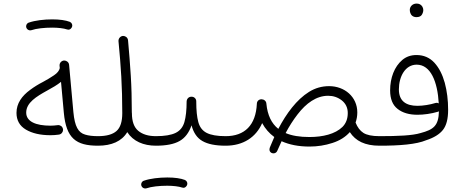

<svg xmlns="http://www.w3.org/2000/svg" viewBox="-20 -823 2628 1091"><path d="M73.7 -181.6C73.7 -139.2 91.8 -107.4 127.4 -86.4C163.1 -65.4 209.5 -54.7 266.6 -54.7C281.7 -54.7 298.3 -55.7 314.5 -58.1C329.6 -60.1 338.4 -73.7 338.4 -85C338.4 -86.4 338.4 -87.4 337.9 -88.9C335.9 -104 322.8 -112.3 311 -112.3C309.6 -112.3 308.6 -112.3 307.1 -111.8C293 -109.9 279.8 -108.9 266.6 -108.9C182.6 -108.9 128.9 -132.8 128.9 -183.1C128.9 -239.7 187.5 -274.9 247.6 -308.1C277.3 -324.2 305.2 -340.3 326.7 -357.9L342.8 -181.2C356.4 -37.1 412.1 4.9 536.6 4.9H537.1C552.2 4.9 564 -6.8 564 -22C564 -37.1 552.2 -49.3 537.1 -49.3H536.6C507.3 -49.3 482.9 -52.2 463.9 -58.1C424.8 -69.3 404.8 -104 397 -186L372.6 -454.6C371.1 -469.7 357.9 -479 345.7 -479H342.8C328.6 -477.5 318.4 -465.3 318.4 -452.1V-449.7L319.8 -436C316.4 -421.4 305.7 -407.7 286.6 -395C267.6 -382.3 247.1 -369.6 224.1 -357.4C198.2 -344.2 173.8 -329.1 150.9 -312C105 -278.3 73.7 -236.3 73.7 -181.6ZM129.4 -666.5C132.8 -655.3 143.6 -650.4 151.4 -650.4C153.8 -650.4 155.8 -650.9 158.2 -651.4C186 -661.1 231.9 -666 276.9 -666C309.6 -666 342.8 -662.1 360.8 -655.8C363.3 -654.8 366.2 -654.3 368.7 -654.3C376 -654.3 381.8 -658.2 387.2 -666C389.6 -669.9 390.6 -673.8 390.6 -677.7C390.6 -682.1 389.6 -692.4 377.4 -698.7C353 -708 319.3 -712.9 276.9 -712.9C230.5 -712.9 179.2 -707 144.5 -694.8C132.3 -691.4 128.4 -680.2 128.4 -672.9C128.4 -670.9 128.9 -668.9 129.4 -666.5Z M510.3 -22C510.3 -6.8 522 4.9 537.1 4.9C613.8 4.9 671.9 -20 703.1 -72.3C736.3 -20 795.9 4.9 865.7 4.9H866.2C881.3 4.9 893.1 -6.8 893.1 -22C893.1 -37.1 881.3 -49.3 866.2 -49.3H865.7C823.2 -49.3 789.6 -59.6 765.6 -79.6C741.7 -99.6 729.5 -132.8 729.5 -180.2C729.5 -181.6 729.5 -183.6 729 -185.1C729 -260.3 727.1 -330.1 723.1 -394C719.2 -458 713.9 -524.4 707.5 -594.2C706.1 -609.4 692.9 -618.7 680.7 -618.7H677.7C663.6 -617.2 653.3 -604.5 653.3 -591.3V-588.9C667 -447.3 674.8 -331.5 674.8 -180.2C674.8 -131.8 664.1 -98.1 642.1 -78.6C620.1 -59.1 585 -49.3 537.1 -49.3C522 -49.3 510.3 -37.1 510.3 -22Z M838.9 -22C838.9 -6.8 851.1 4.9 866.2 4.9C924.3 4.9 969.2 -3.9 1000 -21.5C1030.8 -38.6 1053.7 -68.4 1068.4 -110.8C1079.6 -68.4 1100.1 -38.6 1130.4 -21.5C1160.6 -3.9 1204.6 4.9 1261.7 4.9H1262.2C1277.3 4.9 1289.1 -6.8 1289.1 -22C1289.1 -37.1 1277.3 -49.3 1262.2 -49.3H1261.7C1213.9 -49.3 1178.2 -55.7 1154.3 -67.9C1130.4 -80.1 1114.7 -100.6 1106.9 -129.4C1099.1 -157.7 1095.2 -196.3 1095.2 -245.1V-247.6C1095.2 -260.7 1085 -272.9 1069.8 -273.4H1067.4C1054.2 -273.4 1042 -264.2 1040.5 -247.1C1040.5 -197.3 1036.1 -158.2 1027.8 -129.4C1019.5 -100.6 1002.9 -80.1 978 -67.9C953.1 -55.7 915.5 -49.3 866.2 -49.3C851.1 -49.3 838.9 -37.1 838.9 -22ZM783.2 231.9C786.6 243.2 797.4 248 805.2 248C807.6 248 809.6 247.6 812 247.1C839.8 237.3 885.7 232.4 930.7 232.4C963.4 232.4 996.6 236.3 1014.6 242.7C1017.1 243.7 1020 244.1 1022.5 244.1C1029.8 244.1 1035.6 240.2 1041 232.4C1043.5 228.5 1044.4 224.6 1044.4 220.7C1044.4 216.3 1043.5 206.1 1031.2 199.7C1006.8 190.4 973.1 185.5 930.7 185.5C884.3 185.5 833 191.4 798.3 203.6C786.1 207 782.2 218.3 782.2 225.6C782.2 227.5 782.7 229.5 783.2 231.9Z M1235.4 -22C1235.4 -6.8 1247.1 4.9 1262.2 4.9C1362.3 4.9 1434.6 -43 1469.7 -123.5C1486.8 -91.8 1509.8 -65.4 1538.6 -44.4C1530.3 -25.4 1522 -5.9 1513.7 14.2C1512.2 18.6 1511.2 22.9 1511.2 26.9C1511.2 35.2 1515.1 41.5 1522.9 45.9C1526.4 47.4 1529.8 48.3 1533.2 48.3C1538.6 48.3 1549.3 47.9 1555.7 33.7C1564 14.6 1571.8 -3.4 1580.1 -20.5C1624.5 -0.5 1677.2 9.8 1738.3 9.8C1784.2 9.8 1827.6 2.9 1869.1 -10.7C1910.2 -23.9 1942.9 -44.4 1967.8 -72.3C2000.5 -22 2053.7 4.9 2136.2 4.9H2136.7C2151.9 4.9 2163.6 -6.8 2163.6 -22C2163.6 -37.1 2151.9 -49.3 2136.7 -49.3H2136.2C2094.2 -49.3 2064 -55.7 2044.9 -67.9C2025.9 -80.1 2011.2 -99.6 2000.5 -126.5C2006.8 -144.5 2010.3 -163.6 2010.3 -184.1C2010.3 -272.9 1938 -333.5 1850.1 -333.5C1809.1 -333.5 1771 -322.8 1735.8 -300.8C1665.5 -256.8 1607.9 -179.2 1561.5 -90.8C1522.9 -121.1 1500 -168.5 1493.7 -233.4C1493.2 -249.5 1479 -258.8 1466.8 -258.8H1463.9C1450.7 -258.3 1439.9 -248 1439.5 -233.9V-232.9C1433.6 -111.3 1370.1 -49.3 1262.2 -49.3C1247.1 -49.3 1235.4 -37.1 1235.4 -22ZM1844.7 -278.8C1874 -278.8 1899.9 -270 1922.4 -252.4C1944.8 -234.4 1956.1 -210.4 1956.1 -180.7C1956.1 -147.9 1945.8 -121.6 1925.8 -101.6C1884.8 -61.5 1814.9 -44.4 1738.3 -44.4C1683.1 -44.4 1638.2 -51.8 1603 -66.9C1623 -105 1645.5 -140.1 1670.4 -172.4C1719.7 -236.8 1777.8 -278.8 1844.7 -278.8Z M2109.9 -22C2109.9 -6.8 2121.6 4.9 2136.7 4.9C2251.5 4.9 2345.2 -2.4 2402.3 -26.4C2445.8 -40.5 2477.5 -60.1 2497.1 -85C2516.6 -109.9 2526.4 -147.5 2526.4 -198.7C2526.4 -253.9 2520 -305.2 2507.3 -352.5C2494.1 -399.9 2474.6 -438 2448.2 -466.8C2421.4 -495.6 2387.7 -510.3 2346.7 -510.3C2314.9 -510.3 2288.1 -501 2266.1 -482.4C2221.2 -444.8 2196.8 -380.4 2196.8 -309.6C2196.8 -261.2 2210.9 -226.1 2239.3 -204.1C2267.1 -182.1 2304.7 -170.9 2352.1 -170.9C2387.7 -170.9 2430.7 -176.8 2468.3 -188C2470.2 -188.5 2472.2 -189.5 2474.1 -190.4C2472.2 -108.4 2443.4 -86.4 2369.6 -66.9C2323.2 -52.7 2241.7 -49.3 2136.7 -49.3C2121.6 -49.3 2109.9 -37.1 2109.9 -22ZM2246.6 -314.9C2246.6 -388.2 2282.7 -455.6 2347.7 -455.6C2427.2 -455.6 2466.3 -358.9 2473.1 -235.4C2469.2 -237.8 2465.3 -238.8 2461.4 -238.8C2459 -238.8 2457 -238.3 2454.6 -237.8C2422.9 -228 2383.8 -221.7 2352.1 -221.7C2287.6 -221.7 2246.6 -248.5 2246.6 -314.9ZM2308.6 -767.1C2308.6 -760.7 2309.6 -754.9 2311.5 -749.5C2315.4 -737.3 2326.2 -725.6 2346.2 -725.6C2361.3 -725.6 2372.1 -730.5 2377.4 -739.7C2382.8 -749 2385.3 -757.8 2385.3 -766.1C2385.3 -773.4 2383.3 -779.8 2379.4 -786.1C2372.1 -797.4 2361.3 -802.7 2347.2 -802.7C2323.2 -802.7 2308.6 -784.7 2308.6 -767.1Z"/></svg>

Font: Mikhak Light
Style: Regular
Weight: 300
Designer: Amin Abedi
Version: Version 3.2